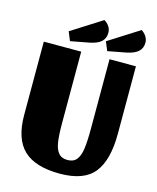

<svg xmlns="http://www.w3.org/2000/svg" viewBox="-129 -950 867 1061"><g transform="rotate(15 305.0 -420.0)"><path d="M315 22Q175 22 108.5 -41Q42 -104 42 -241V-660H256V-252Q256 -183 262 -143.5Q268 -104 285.5 -83Q303 -62 337 -62Q371 -62 388.5 -83.5Q406 -105 412 -147Q418 -189 418 -263V-660H569V-274Q569 -124 511.5 -51Q454 22 315 22ZM374 -799Q374 -768 353.5 -748.5Q333 -729 287 -720L181 -700L160 -751L335 -862Q353 -851 363.5 -835Q374 -819 374 -799ZM586 -799Q586 -768 565 -748.5Q544 -729 499 -720L394 -700L373 -751L548 -862Q565 -851 575.5 -834.5Q586 -818 586 -799Z"/></g></svg>

Font: Sansita ExtraBold
Style: Regular
Weight: 800
Designer: Pablo Cosgaya
Foundry: Omnibus-Type
Version: Version 1.006